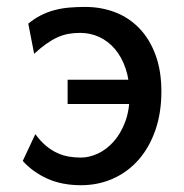

<svg xmlns="http://www.w3.org/2000/svg" viewBox="-20 -528 537 560"><path d="M450.7 -261.2Q450.7 -198.2 432.9 -147.5Q415 -96.7 383.5 -61.3Q352.1 -25.9 309.1 -6.8Q266.1 12.2 216.3 12.2Q160.2 12.2 117.7 -7.1Q75.2 -26.4 46.4 -58.6L83 -136.7Q98.6 -115.7 114.5 -102.5Q130.4 -89.4 147 -81.8Q163.6 -74.2 180.7 -71.3Q197.8 -68.4 216.3 -68.4Q239.7 -68.4 264.9 -79.8Q290 -91.3 310.8 -114.3Q331.5 -137.2 344.7 -171.4Q357.9 -205.6 357.9 -251.5Q357.9 -294.4 346.4 -328.1Q335 -361.8 315.2 -385Q295.4 -408.2 269.3 -420.2Q243.2 -432.1 213.9 -432.1Q194.8 -432.1 178.5 -429Q162.1 -425.8 146.2 -418.5Q130.4 -411.1 114 -399.4Q97.7 -387.7 79.6 -371.1L62.5 -459Q80.1 -473.6 98.9 -483.2Q117.7 -492.7 138.4 -498.3Q159.2 -503.9 181.6 -505.9Q204.1 -507.8 228.5 -507.8Q275.4 -507.8 315.9 -492.2Q356.4 -476.6 386.5 -445.3Q416.5 -414.1 433.6 -367.9Q450.7 -321.8 450.7 -261.2ZM177.2 -224.6V-295.4H397V-224.6Z"/></svg>

Font: Andika DR AuSIL
Style: Regular
Weight: 400
Designer: Annie Olsen & Victor Gaultney
Foundry: SIL International
Version: Version 0.003